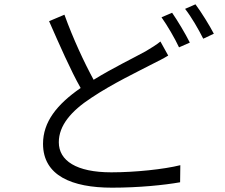

<svg xmlns="http://www.w3.org/2000/svg" viewBox="-20 -830 1040 888"><path d="M776 -771 727 -750C754 -712 789 -652 808 -611L858 -633C837 -675 801 -735 776 -771ZM884 -810 836 -789C865 -752 898 -695 920 -651L969 -674C950 -711 911 -774 884 -810ZM278 -762 207 -732C255 -623 307 -504 353 -423C243 -347 179 -266 179 -165C179 -18 312 38 498 38C622 38 740 26 813 13L814 -66C738 -47 605 -33 495 -33C333 -33 252 -87 252 -172C252 -249 308 -316 403 -378C502 -444 616 -498 685 -534C713 -548 737 -560 758 -573L722 -638C702 -622 681 -609 654 -593C598 -562 504 -517 413 -461C370 -540 318 -651 278 -762Z"/></svg>

Font: ChiuKong Gothic MN Normal
Style: Regular
Weight: 350
Designer: Ryoko NISHIZUKA 西塚涼子 (kana, bopomofo & ideographs); Paul D. Hunt (Latin, Greek & Cyrillic); Sandoll Communications 산돌커뮤니
Foundry: Adobe
Version: Version 1.300